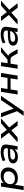

<svg xmlns="http://www.w3.org/2000/svg" viewBox="2461 -3002 721 5683"><g transform="rotate(-90 2821.5 -160.5)"><path d="M35 180 142 -492H254L237 -383H225Q246 -422 282.5 -448.5Q319 -475 366 -488Q413 -501 463 -501Q554 -501 612 -465Q670 -429 693 -365Q716 -301 699 -217Q683 -143 639.5 -93Q596 -43 530.5 -17Q465 9 383 9Q305 9 253 -22.5Q201 -54 187 -103L196 -104L151 180ZM372 -80Q427 -80 471 -98Q515 -116 545 -150Q575 -184 585 -233Q602 -314 560.5 -363Q519 -412 430 -412Q376 -412 332 -394.5Q288 -377 258 -343Q228 -309 217 -259Q200 -178 241.5 -129Q283 -80 372 -80Z M1023 9Q954 9 907.5 -13.5Q861 -36 840.5 -73.5Q820 -111 829 -158Q838 -201 874 -230Q910 -259 983.5 -274Q1057 -289 1180 -289H1288L1278 -220H1168Q1085 -220 1037 -213.5Q989 -207 968 -191.5Q947 -176 941 -151Q934 -116 962 -94Q990 -72 1051 -72Q1102 -72 1146.5 -90Q1191 -108 1221 -139Q1251 -170 1257 -209L1273 -314Q1282 -368 1250 -391.5Q1218 -415 1146 -415Q1090 -415 1032 -401Q974 -387 921 -359L894 -440Q932 -459 976.5 -473Q1021 -487 1068 -494Q1115 -501 1159 -501Q1242 -501 1295.5 -481Q1349 -461 1371.5 -417Q1394 -373 1383 -303L1335 0H1230L1247 -111H1257Q1236 -77 1201.5 -49.5Q1167 -22 1123 -6.5Q1079 9 1023 9Z M1451 0 1761 -283 1763 -224 1555 -492H1688L1832 -304H1803L2013 -492H2158L1863 -225L1864 -280L2083 0H1948L1793 -201H1820L1596 0Z M2235 180 2381 -28 2388 25 2194 -492H2314L2455 -98H2437L2701 -492H2827L2364 180Z M2866 0 2944 -492H3059L3029 -299H3357L3387 -492H3503L3425 0H3310L3343 -208H3015L2982 0Z M3629 0 3707 -492H3822L3791 -297H3897L4123 -492H4268L3979 -248L3965 -282Q4000 -280 4022 -271.5Q4044 -263 4061.5 -246Q4079 -229 4098 -195L4208 0H4082L3993 -156Q3980 -179 3966 -190Q3952 -201 3930.5 -205Q3909 -209 3874 -209H3778L3745 0Z M4508 9Q4439 9 4392.5 -13.5Q4346 -36 4325.5 -73.5Q4305 -111 4314 -158Q4323 -201 4359 -230Q4395 -259 4468.5 -274Q4542 -289 4665 -289H4773L4763 -220H4653Q4570 -220 4522 -213.5Q4474 -207 4453 -191.5Q4432 -176 4426 -151Q4419 -116 4447 -94Q4475 -72 4536 -72Q4587 -72 4631.5 -90Q4676 -108 4706 -139Q4736 -170 4742 -209L4758 -314Q4767 -368 4735 -391.5Q4703 -415 4631 -415Q4575 -415 4517 -401Q4459 -387 4406 -359L4379 -440Q4417 -459 4461.5 -473Q4506 -487 4553 -494Q4600 -501 4644 -501Q4727 -501 4780.5 -481Q4834 -461 4856.5 -417Q4879 -373 4868 -303L4820 0H4715L4732 -111H4742Q4721 -77 4686.5 -49.5Q4652 -22 4608 -6.5Q4564 9 4508 9Z M4936 0 5246 -283 5248 -224 5040 -492H5173L5317 -304H5288L5498 -492H5643L5348 -225L5349 -280L5568 0H5433L5278 -201H5305L5081 0Z"/></g></svg>

Font: Nunito Sans 10pt Expanded SemiBold
Style: Italic
Weight: 600
Width: 7
Italic angle: -9°
Designer: Vernon Adams
Foundry: Vernon Adams
Version: Version 3.101;gftools[0.9.27]